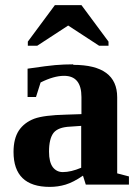

<svg xmlns="http://www.w3.org/2000/svg" viewBox="-20 -721 540 752"><path d="M267 -469V-467Q439 -467 439 -340V-42L485 -30V2H316L305 -33Q267 -7 237 2Q207 11 175 11Q33 11 33 -126Q33 -178 54 -210Q75 -241 114 -256Q152 -270 239 -272L299 -274V-341Q299 -424 231 -424Q191 -424 139 -398L121 -341H88V-452Q170 -464 196 -466Q230 -469 267 -469ZM298 -228 255 -225Q208 -223 190 -201Q172 -178 172 -127Q172 -86 187 -66Q202 -47 226 -47Q258 -47 298 -64ZM89 -542V-558L195 -701H299L405 -558V-542H368L247 -621L126 -542Z"/></svg>

Font: Libra Serif Modern
Style: Bold
Weight: 700
Designer: Stefan Peev, Context Ltd
Foundry: Ascender Corporation
Version: Version 1.000